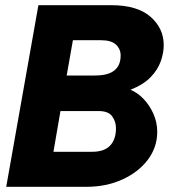

<svg xmlns="http://www.w3.org/2000/svg" viewBox="-20 -720 667 740"><path d="M4 0 128 -700H409Q509 -700 560 -655.5Q611 -611 611 -546Q611 -516 599.5 -483.5Q588 -451 560.5 -422.5Q533 -394 483 -374Q510 -363 533.5 -338.5Q557 -314 571.5 -281Q586 -248 586 -212Q586 -152 549.5 -104Q513 -56 451 -28Q389 0 313 0ZM186 -135H335Q382 -135 404.5 -159Q427 -183 427 -226Q427 -251 412.5 -271.5Q398 -292 360 -292H213ZM237 -429H346Q380 -429 401.5 -437.5Q423 -446 434 -463Q445 -480 445 -506Q445 -531 427 -548Q409 -565 369 -565H261Z"/></svg>

Font: Rethink Sans ExtraBold
Style: Italic
Weight: 800
Italic angle: -10°
Designer: The Rethink Sans project authors (Hans Thiessen). DM Sans designed by Colophon Foundry.
Foundry: Rethink Communications LLC
Version: Version 1.001